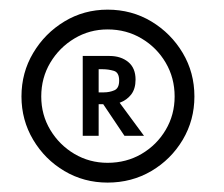

<svg xmlns="http://www.w3.org/2000/svg" viewBox="-20 -692 464 398"><path d="M24.5 -492Q24.5 -541.5 48.8 -582.2Q73 -623 113.5 -647.5Q154 -672 203 -672Q253 -672 293.8 -647.5Q334.5 -623 358.8 -582.2Q383 -541.5 383 -492Q383 -443 358.8 -402.2Q334.5 -361.5 293.8 -337.5Q253 -313.5 203 -313.5Q154 -313.5 113.5 -337.5Q73 -361.5 48.8 -402.2Q24.5 -443 24.5 -492ZM65.5 -492Q65.5 -454 84.2 -422.8Q103 -391.5 134.2 -373Q165.5 -354.5 203 -354.5Q242 -354.5 273.5 -373Q305 -391.5 323.5 -422.8Q342 -454 342 -492Q342 -530.5 323.5 -562Q305 -593.5 273.5 -612.2Q242 -631 203 -631Q165.5 -631 134.2 -612.2Q103 -593.5 84.2 -562Q65.5 -530.5 65.5 -492ZM151.5 -576H207Q230.5 -576 245.8 -563.5Q261 -551 261 -527Q261 -508 252 -496.2Q243 -484.5 228 -479L278.5 -410.5H238L194 -476H184.5V-410.5H151.5ZM184.5 -500.5H195Q207 -500.5 217 -504.8Q227 -509 227 -525Q227 -542 215.8 -545.2Q204.5 -548.5 193 -548.5H184.5Z"/></svg>

Font: League Spartan Thin Medium
Style: Regular
Weight: 500
Version: Version 2.002